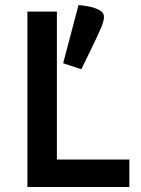

<svg xmlns="http://www.w3.org/2000/svg" viewBox="-20 -743 559 763"><path d="M292 -723.1Q301.8 -722.2 312.5 -720.7Q321.8 -719.2 332.5 -717.3Q343.3 -715.3 354 -711.9Q373.5 -705.1 383.3 -697.3Q393.1 -689.5 393.1 -674.8Q393.1 -655.8 376 -620.1Q373 -612.8 368.2 -602.5Q363.3 -592.3 357.7 -580.3Q352.1 -568.4 345.7 -555.2Q339.4 -542 333.5 -529.8Q319.3 -500.5 303.2 -467.8L231 -491.7ZM88.9 -696.8H206.1V-108.9H494.1V0H88.9Z"/></svg>

Font: Doppio One
Style: Regular
Weight: 400
Designer: Szymon Celej
Foundry: Szymon Celej
Version: Version 1.002